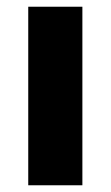

<svg xmlns="http://www.w3.org/2000/svg" viewBox="-20 -551 329 571"><path d="M64 0V-531H225V0Z"/></svg>

Font: Lexend Deca
Style: Bold
Weight: 700
Designer: Bonnie Shaver-Troup, Thomas Jockin
Foundry: Lexend
Version: Version 1.008; ttfautohint (v1.8.4.7-5d5b)